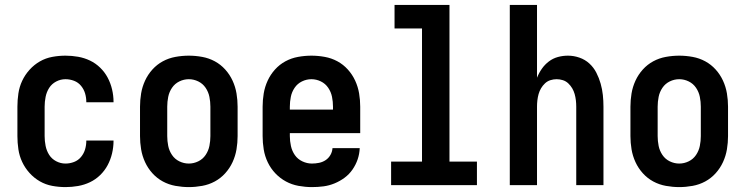

<svg xmlns="http://www.w3.org/2000/svg" viewBox="-20 -755 3040 783"><path d="M247 8Q220 8 193 3Q166 -2 142.5 -15.5Q119 -29 100.5 -49.5Q82 -70 70.5 -94.5Q59 -119 55 -146Q51 -173 51 -200V-320Q51 -347 55 -374Q59 -401 70.5 -425.5Q82 -450 100.5 -470.5Q119 -491 142.5 -504.5Q166 -518 193 -523Q220 -528 247 -528Q273 -528 298.5 -523.5Q324 -519 347 -508Q370 -497 388.5 -479Q407 -461 419 -438.5Q431 -416 437 -390.5Q443 -365 443 -340V-338H332V-339Q332 -357 327 -374Q322 -391 310.5 -405Q299 -419 282 -425.5Q265 -432 247 -432Q227 -432 209 -422.5Q191 -413 180.5 -396.5Q170 -380 166 -360Q162 -340 162 -320V-200Q162 -180 166 -160Q170 -140 180.5 -123.5Q191 -107 209 -97.5Q227 -88 247 -88Q265 -88 282 -94.5Q299 -101 310.5 -115Q322 -129 327 -146Q332 -163 332 -181V-182H443V-180Q443 -155 437 -129.5Q431 -104 419 -81.5Q407 -59 388.5 -41Q370 -23 347 -12Q324 -1 298.5 3.5Q273 8 247 8Z M750 8Q723 8 695.5 3Q668 -2 644 -15Q620 -28 601.5 -48.5Q583 -69 571.5 -94Q560 -119 555.5 -146Q551 -173 551 -200V-320Q551 -347 555.5 -374Q560 -401 571.5 -426Q583 -451 601.5 -471.5Q620 -492 644 -505Q668 -518 695.5 -523Q723 -528 750 -528Q777 -528 804.5 -523Q832 -518 856 -505Q880 -492 898.5 -471.5Q917 -451 928.5 -426Q940 -401 944.5 -374Q949 -347 949 -320V-200Q949 -173 944.5 -146Q940 -119 928.5 -94Q917 -69 898.5 -48.5Q880 -28 856 -15Q832 -2 804.5 3Q777 8 750 8ZM750 -88Q770 -88 788.5 -97Q807 -106 818.5 -123Q830 -140 834 -160Q838 -180 838 -200V-320Q838 -340 834 -360Q830 -380 818.5 -397Q807 -414 788.5 -423Q770 -432 750 -432Q730 -432 711.5 -423Q693 -414 681.5 -397Q670 -380 666 -360Q662 -340 662 -320V-200Q662 -180 666 -160Q670 -140 681.5 -123Q693 -106 711.5 -97Q730 -88 750 -88Z M1252 8Q1225 8 1197.5 3Q1170 -2 1146 -15Q1122 -28 1103 -48Q1084 -68 1072 -93Q1060 -118 1055.5 -145.5Q1051 -173 1051 -200V-320Q1051 -347 1055.5 -374Q1060 -401 1071.5 -426Q1083 -451 1101.5 -471.5Q1120 -492 1144 -505Q1168 -518 1195.5 -523Q1223 -528 1250 -528Q1277 -528 1304.5 -523Q1332 -518 1356 -505Q1380 -492 1398.5 -471.5Q1417 -451 1428.5 -426Q1440 -401 1444.5 -374Q1449 -347 1449 -320V-212H1162V-200Q1162 -180 1166.5 -159.5Q1171 -139 1182.5 -122.5Q1194 -106 1213 -97Q1232 -88 1252 -88Q1267 -88 1281.5 -91Q1296 -94 1308 -102Q1320 -110 1327.5 -123Q1335 -136 1336 -151H1447Q1446 -127 1438.5 -105Q1431 -83 1417.5 -63.5Q1404 -44 1385 -30Q1366 -16 1344 -7Q1322 2 1299 5Q1276 8 1252 8ZM1162 -308H1338V-320Q1338 -340 1334 -360Q1330 -380 1318.5 -397Q1307 -414 1288.5 -423Q1270 -432 1250 -432Q1230 -432 1211.5 -423Q1193 -414 1181.5 -397Q1170 -380 1166 -360Q1162 -340 1162 -320Z M1575 0V-96H1701V-639H1589V-735H1813V-96H1925V0Z M2059 0V-735H2170V-438Q2178 -458 2190 -475Q2202 -492 2218.5 -504.5Q2235 -517 2255 -522.5Q2275 -528 2296 -528Q2320 -528 2343 -520Q2366 -512 2383.5 -496Q2401 -480 2412 -458.5Q2423 -437 2429.5 -414Q2436 -391 2438.5 -367.5Q2441 -344 2441 -320V0H2330V-320Q2330 -333 2328.5 -346Q2327 -359 2323.5 -371.5Q2320 -384 2313.5 -395Q2307 -406 2297.5 -415Q2288 -424 2275.5 -428Q2263 -432 2250 -432Q2237 -432 2224.5 -428Q2212 -424 2202.5 -415Q2193 -406 2186.5 -395Q2180 -384 2176.5 -371.5Q2173 -359 2171.5 -346Q2170 -333 2170 -320V0Z M2750 8Q2723 8 2695.5 3Q2668 -2 2644 -15Q2620 -28 2601.5 -48.5Q2583 -69 2571.5 -94Q2560 -119 2555.5 -146Q2551 -173 2551 -200V-320Q2551 -347 2555.5 -374Q2560 -401 2571.5 -426Q2583 -451 2601.5 -471.5Q2620 -492 2644 -505Q2668 -518 2695.5 -523Q2723 -528 2750 -528Q2777 -528 2804.5 -523Q2832 -518 2856 -505Q2880 -492 2898.5 -471.5Q2917 -451 2928.5 -426Q2940 -401 2944.5 -374Q2949 -347 2949 -320V-200Q2949 -173 2944.5 -146Q2940 -119 2928.5 -94Q2917 -69 2898.5 -48.5Q2880 -28 2856 -15Q2832 -2 2804.5 3Q2777 8 2750 8ZM2750 -88Q2770 -88 2788.5 -97Q2807 -106 2818.5 -123Q2830 -140 2834 -160Q2838 -180 2838 -200V-320Q2838 -340 2834 -360Q2830 -380 2818.5 -397Q2807 -414 2788.5 -423Q2770 -432 2750 -432Q2730 -432 2711.5 -423Q2693 -414 2681.5 -397Q2670 -380 2666 -360Q2662 -340 2662 -320V-200Q2662 -180 2666 -160Q2670 -140 2681.5 -123Q2693 -106 2711.5 -97Q2730 -88 2750 -88Z"/></svg>

Font: Iosevka Web
Style: Bold
Weight: 700
Monospace: yes
Designer: Belleve Invis
Foundry: Belleve Invis
Version: Version 28.0.3; ttfautohint (v1.8.3)